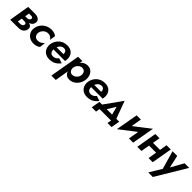

<svg xmlns="http://www.w3.org/2000/svg" viewBox="438 -2168 4052 4052"><g transform="rotate(45 2464.0 -141.5)"><path d="M157 -240 150 -190 283 -189Q296 -189 307 -185.5Q318 -182 325 -175.5Q332 -169 334.5 -160Q337 -151 335 -140Q331 -118 309.5 -102.5Q288 -87 257 -87H132L117 0L294 -1Q362 -1 404.5 -35.5Q447 -70 454 -125Q460 -169 439.5 -194Q419 -219 382.5 -229.5Q346 -240 304 -240ZM156 -221H302Q342 -222 378.5 -234Q415 -246 440 -271Q465 -296 471 -335Q478 -378 458.5 -405.5Q439 -433 405.5 -446.5Q372 -460 332 -460H195L180 -374L304 -373Q319 -373 329.5 -366.5Q340 -360 345.5 -349.5Q351 -339 348 -326Q346 -312 335.5 -300.5Q325 -289 311 -282.5Q297 -276 280 -276L164 -275ZM122 -460 45 0H169L249 -460Z M659 -230Q666 -266 688.5 -296.5Q711 -327 744.5 -345.5Q778 -364 816 -364Q857 -364 890 -344.5Q923 -325 940 -291L959 -424Q932 -446 895.5 -458Q859 -470 814 -470Q742 -470 680.5 -439Q619 -408 578.5 -354Q538 -300 528 -230Q518 -163 544 -108.5Q570 -54 622 -22.5Q674 9 745 10Q791 10 829 -2.5Q867 -15 896 -37L914 -169Q887 -139 846.5 -117.5Q806 -96 759 -97Q722 -98 697.5 -116.5Q673 -135 663 -164.5Q653 -194 659 -230Z M1077 -202H1479Q1481 -211 1482.5 -220Q1484 -229 1485 -236Q1493 -304 1472 -356.5Q1451 -409 1403.5 -439.5Q1356 -470 1284 -470Q1218 -470 1164.5 -446Q1111 -422 1073.5 -378.5Q1036 -335 1018 -279Q1014 -267 1011.5 -255Q1009 -243 1007 -230Q999 -164 1021.5 -109.5Q1044 -55 1094 -23Q1144 9 1216 9Q1274 9 1319.5 -6.5Q1365 -22 1400.5 -51.5Q1436 -81 1464 -118L1353 -156Q1338 -137 1318.5 -121.5Q1299 -106 1275.5 -97.5Q1252 -89 1224 -90Q1188 -90 1166.5 -109.5Q1145 -129 1138 -160.5Q1131 -192 1135 -230L1142 -256Q1149 -290 1167.5 -318Q1186 -346 1213.5 -363Q1241 -380 1276 -379Q1306 -378 1323.5 -365Q1341 -352 1348 -330Q1355 -308 1354 -281H1089Z M1624 219 1739 -460H1611L1493 220ZM2068 -230Q2076 -298 2056 -353Q2036 -408 1992.5 -441.5Q1949 -475 1886 -474Q1839 -474 1800.5 -454.5Q1762 -435 1733.5 -401.5Q1705 -368 1687 -324Q1669 -280 1663 -230Q1657 -184 1662 -140Q1667 -96 1685.5 -61.5Q1704 -27 1736 -6.5Q1768 14 1816 14Q1879 14 1933 -18Q1987 -50 2023 -105.5Q2059 -161 2068 -230ZM1935 -231Q1929 -194 1907 -164.5Q1885 -135 1854 -118Q1823 -101 1787 -102Q1764 -103 1746 -113.5Q1728 -124 1716.5 -141Q1705 -158 1700.5 -181Q1696 -204 1700 -230Q1705 -257 1718.5 -280.5Q1732 -304 1751.5 -322Q1771 -340 1794 -349.5Q1817 -359 1841 -359Q1876 -358 1898.5 -340.5Q1921 -323 1930.5 -294.5Q1940 -266 1935 -231Z M2201 -202H2603Q2605 -211 2606.5 -220Q2608 -229 2609 -236Q2617 -304 2596 -356.5Q2575 -409 2527.5 -439.5Q2480 -470 2408 -470Q2342 -470 2288.5 -446Q2235 -422 2197.5 -378.5Q2160 -335 2142 -279Q2138 -267 2135.5 -255Q2133 -243 2131 -230Q2123 -164 2145.5 -109.5Q2168 -55 2218 -23Q2268 9 2340 9Q2398 9 2443.5 -6.5Q2489 -22 2524.5 -51.5Q2560 -81 2588 -118L2477 -156Q2462 -137 2442.5 -121.5Q2423 -106 2399.5 -97.5Q2376 -89 2348 -90Q2312 -90 2290.5 -109.5Q2269 -129 2262 -160.5Q2255 -192 2259 -230L2266 -256Q2273 -290 2291.5 -318Q2310 -346 2337.5 -363Q2365 -380 2400 -379Q2430 -378 2447.5 -365Q2465 -352 2472 -330Q2479 -308 2478 -281H2213Z M2933 -289 3001 -29 3127 -50 2963 -498 2646 -54 2775 -31ZM3055 0 3038 90H3159L3194 -105H2603L2569 90H2697L2713 0Z M3767 -342 3803 -503 3306 -118 3270 42ZM3485 -460H3359L3270 42L3421 -93ZM3803 -503 3652 -368 3589 0H3714Z M3917 -193H4271L4288 -293H3934ZM4251 -460 4174 0H4298L4378 -460ZM3916 -460 3838 0H3962L4042 -460Z M4928 -460H4790L4587 -97L4651 -94L4570 -460H4431L4547 -51L4384 219H4520Z"/></g></svg>

Font: Jost SemiBold
Style: Italic
Weight: 600
Italic angle: -5°
Version: Version 3.710